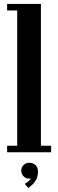

<svg xmlns="http://www.w3.org/2000/svg" viewBox="-20 -770 294 971"><path d="M16 0V-33H67V-717H16V-750H187V-33H238.5V0ZM123 181 105 159.5Q111.5 156.5 122.5 148Q133.5 139.5 136.5 131Q134 133.5 128 133.5Q111 133.5 99.2 121.8Q87.5 110 87.5 93Q87.5 76 99.5 64.5Q111.5 53 128 53Q146.5 53 159.2 64.5Q172 76 172 98.5Q172 121.5 163.2 137.8Q154.5 154 142.8 164.5Q131 175 123 181Z"/></svg>

Font: Imbue 24pt
Style: Bold
Weight: 700
Designer: Tyler Finck
Foundry: Etcetera Type Company
Version: Version 1.102